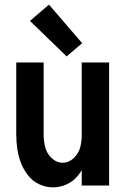

<svg xmlns="http://www.w3.org/2000/svg" viewBox="-20 -799 540 827"><path d="M208 8Q177 8 148.5 -5.5Q120 -19 100.5 -44Q81 -69 70 -98Q59 -127 54.5 -158Q50 -189 50 -220V-530H168V-220Q168 -193 174.5 -166Q181 -139 202 -118.5Q223 -98 250 -98Q277 -98 298 -118.5Q319 -139 326 -166Q332 -191 332 -216V-530H450V0H332V-66Q325 -54 317 -44Q297 -19 268.5 -5.5Q240 8 208 8ZM267 -556 109 -709 191 -779 334 -613Z"/></svg>

Font: Iosevka SS01
Style: Bold
Weight: 700
Monospace: yes
Designer: Belleve Invis
Foundry: Belleve Invis
Version: 2.3.3; ttfautohint (v1.8.3)